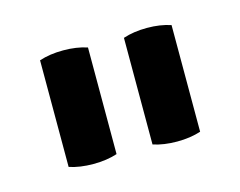

<svg xmlns="http://www.w3.org/2000/svg" viewBox="-44 -685 388 310"><g transform="rotate(-15 150.0 -530.0)"><path d="M220.2 -435.1Q197.8 -435.1 180.2 -440.9V-619.1Q197.8 -625 220.2 -625Q242.2 -625 259.8 -619.1V-440.9Q242.2 -435.1 220.2 -435.1ZM40 -440.9V-619.1Q57.6 -625 80.1 -625Q102.5 -625 120.1 -619.1V-440.9Q102.5 -435.1 80.1 -435.1Q57.6 -435.1 40 -440.9Z"/></g></svg>

Font: Nikodecs
Style: Medium
Weight: 500
Version: Version 0.29